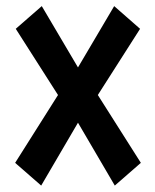

<svg xmlns="http://www.w3.org/2000/svg" viewBox="-20 -589 499 619"><path d="M434.1 -64 350.1 9.3 231.4 -193.4 112.8 9.3 28.8 -64 167 -282.7 30.8 -496.1 114.7 -569.3 231.4 -371.6 348.1 -569.3 431.6 -496.1 295.4 -282.7Z"/></svg>

Font: Gap Sans
Style: Bold
Weight: 400
Designer: Alexandre Liziard and Etienne Ozeray
Foundry: Interstices.io
Version: Version 1.610